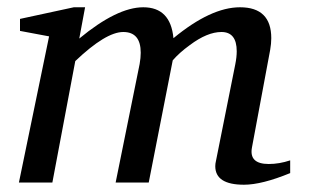

<svg xmlns="http://www.w3.org/2000/svg" viewBox="-20 -502 855 528"><path d="M778 -26Q700 6 651 6Q572 6 572 -45Q572 -52 574 -60L627 -325Q631 -345 631 -361Q631 -414 589 -414Q550 -414 502 -378Q473 -357 455 -336L389 0H298L364 -326Q367 -343 367 -357Q367 -414 319 -414Q271 -414 187 -334L124 0H32L115 -402L35 -417V-450L183 -482H214L198 -396Q302 -482 374 -482Q449 -482 457 -397Q560 -482 640 -482Q726 -482 726 -397Q726 -382 723 -365L673 -97Q664 -51 719 -51Q748 -51 778 -61Z"/></svg>

Font: Apparatus SIL
Style: Italic
Weight: 400
Italic angle: -11°
Version: Version 1.0